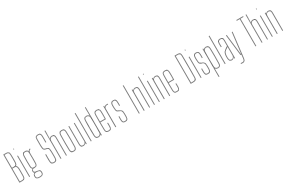

<svg xmlns="http://www.w3.org/2000/svg" viewBox="233 -2674 7172 4744"><g transform="rotate(-30 3819.0 -302.5)"><path d="M60 0V-800H142Q181 -800 203.9 -780.9Q226.8 -761.8 228 -706.5Q229 -668.2 229.5 -626.8Q230 -585.2 229.8 -548.6Q229.5 -512 228 -488Q226.5 -460.8 218.8 -436.5Q211 -412.2 186.5 -399.8V-398.8Q206.5 -388 216.1 -366.2Q225.8 -344.5 229 -312Q230.2 -299.8 230.6 -274Q231 -248.2 230.9 -216.1Q230.8 -184 230.2 -151.5Q229.8 -119 229 -93Q227.8 -43.2 207.4 -21.6Q187 0 143 0ZM64 -4H143Q179.2 -4 201.4 -21.5Q223.5 -39 225 -93.2Q226 -128.5 226.6 -173.2Q227.2 -218 227 -256.6Q226.8 -295.2 225 -311.8Q218.2 -382.5 176.8 -398.8V-400Q205.2 -410 213.8 -434.6Q222.2 -459.2 224 -488.2Q225.5 -511.5 225.8 -547.4Q226 -583.2 225.5 -624.8Q225 -666.2 224 -706.5Q222.8 -761 200.4 -778.5Q178 -796 142 -796H64ZM68 -8V-792H142Q178 -792 198.4 -775.1Q218.8 -758.2 220 -706.8Q221 -668.2 221.5 -626.8Q222 -585.2 221.8 -548.9Q221.5 -512.5 220 -488.5Q218.2 -456.8 207.2 -430.9Q196.2 -405 161.5 -400.2V-399.2Q189 -394.2 203 -373.2Q217 -352.2 221 -311.2Q222.8 -294.8 223 -256.8Q223.2 -218.8 222.6 -174.2Q222 -129.8 221 -93.2Q219.8 -42.5 199.6 -25.2Q179.5 -8 143 -8ZM72 -402.2H143.2Q177 -402.2 195 -420.4Q213 -438.5 216 -488.8Q217.5 -512 217.8 -547.8Q218 -583.5 217.5 -625Q217 -666.5 216 -706.8Q215 -755.5 196 -771.8Q177 -788 142 -788H72ZM76 -406.2V-784H142Q174.8 -784 192.9 -769.1Q211 -754.2 212 -706.5Q213 -667.8 213.5 -626.1Q214 -584.5 213.8 -548.2Q213.5 -512 212 -488.5Q209.2 -441.5 192.9 -423.9Q176.5 -406.2 143.2 -406.2ZM80 -410H143Q175 -410 190.2 -427Q205.5 -444 208 -488.8Q210 -523.8 209.8 -584.9Q209.5 -646 208 -706.5Q207 -754 189.2 -767Q171.5 -780 142 -780H80ZM72 -12H143Q176.2 -12 196 -27.4Q215.8 -42.8 217 -93.2Q218 -129 218.6 -173.6Q219.2 -218.2 219 -256.4Q218.8 -294.5 217 -311Q212 -362.5 192.8 -380.2Q173.5 -398 141 -398H72ZM76 -16V-394H141Q171 -394 189.6 -377.6Q208.2 -361.2 213 -310.8Q214.8 -294 215 -256.4Q215.2 -218.8 214.6 -174.6Q214 -130.5 213 -93.5Q211.8 -44.2 193 -30.1Q174.2 -16 143 -16ZM80 -20H143Q173.5 -20 190.6 -33.4Q207.8 -46.8 209 -93.5Q210.2 -140.5 210.8 -185.1Q211.2 -229.8 210.9 -263.2Q210.5 -296.8 209 -310.2Q204.2 -360 186.8 -375Q169.2 -390 141 -390H80Z M340 -796V-800H360V-796ZM340 -788V-792H360V-788ZM340 -780V-784H360V-780ZM356 0V-600H360V0ZM340 0V-600H344V0ZM348 0V-600H352V0Z M563.8 140Q516.5 140 486.8 124Q457 108 455.8 60Q455.5 53 455.8 46Q457 15.8 473.1 -3.4Q489.2 -22.5 512 -25.8V-26.8Q488.2 -36.2 482.5 -50.6Q476.8 -65 476.8 -76V-84Q476.8 -100.5 487.1 -116Q497.5 -131.5 516.5 -138V-140Q496.8 -148.5 486.8 -166.9Q476.8 -185.2 475.8 -220Q474.5 -267.8 474 -302.4Q473.5 -337 473.5 -367.5Q473.5 -398 474.1 -432.4Q474.8 -466.8 475.8 -514Q476.8 -558.8 494.6 -581.9Q512.5 -605 563.8 -605Q600 -605 617.9 -592.9Q635.8 -580.8 642.8 -553H643.8Q650.5 -572.2 668.9 -586.1Q687.2 -600 707.8 -600V-596Q680.5 -595 663.4 -577.4Q646.2 -559.8 643.2 -540.8H642.2Q637 -573.2 619.4 -587.1Q601.8 -601 563.8 -601Q519.5 -601 500.1 -581.6Q480.8 -562.2 479.8 -514Q478.5 -451 477.9 -405.4Q477.2 -359.8 477.8 -317.1Q478.2 -274.5 479.8 -220Q480.8 -185.5 491.9 -165.4Q503 -145.2 528.8 -140.2V-138.2Q505.2 -133.5 493 -117.6Q480.8 -101.8 480.8 -84V-76Q480.8 -62.2 489.6 -46.9Q498.5 -31.5 526.5 -26.5V-25.5Q499.2 -23.8 480.1 -6Q461 11.8 459.8 46Q459.5 54.2 459.8 60.2Q461 107 489.9 121.6Q518.8 136.2 563.8 136.2Q608.8 136.2 637.6 121.6Q666.5 107 667.8 60.2Q668 52.8 667.8 46Q666.5 -1.8 638.6 -14.6Q610.8 -27.5 563.8 -30Q524.2 -32.2 508.5 -43.9Q492.8 -55.5 492.8 -76V-84Q492.8 -107.2 506.9 -120.6Q521 -134 563.8 -134Q608.5 -134 627.4 -153.5Q646.2 -173 647.8 -220Q649.2 -266.8 649.5 -306.9Q649.8 -347 649.5 -393.1Q649.2 -439.2 648.2 -504Q648 -539.2 663 -561.6Q678 -584 707.8 -584V-580Q651.5 -580 652.2 -491.8Q652.8 -444 653.2 -403.5Q653.8 -363 653.6 -319.8Q653.5 -276.5 651.8 -220Q650.2 -172 630.5 -151.2Q610.8 -130.5 563.8 -130Q519 -129.8 507.9 -117.1Q496.8 -104.5 496.8 -84V-76Q496.8 -55.5 512.5 -45.9Q528.2 -36.2 563.8 -34Q613.2 -31 641.9 -17Q670.5 -3 671.8 46Q672 53.5 671.8 60Q670.5 108 640.8 124Q611 140 563.8 140ZM563.8 132.5Q521 132.5 493 119.1Q465 105.8 463.8 60.5Q463.5 53.8 463.8 46Q465 11.5 484.2 -5.9Q503.5 -23.2 537.2 -25V-26Q504.8 -31.8 494.8 -46.2Q484.8 -60.8 484.8 -76V-84Q484.8 -103.2 497.9 -119.1Q511 -135 542 -139V-140Q510 -144.2 497.5 -163.4Q485 -182.5 483.8 -220Q482.2 -272.2 481.8 -315.6Q481.2 -359 481.8 -405.6Q482.2 -452.2 483.8 -514Q485 -559.5 502.5 -578.2Q520 -597 563.8 -597Q603.5 -597 620.9 -581Q638.2 -565 642 -526.8H643Q645.5 -555.2 664.1 -573.2Q682.8 -591.2 707.8 -592V-588Q677.2 -587.2 660.1 -563.1Q643 -539 643.8 -501Q645 -442 645.6 -399.9Q646.2 -357.8 645.9 -316.8Q645.5 -275.8 643.8 -220Q642.5 -174.8 624 -156.2Q605.5 -137.8 563.8 -137.8Q517.8 -137.8 503.2 -120.8Q488.8 -103.8 488.8 -84V-76Q488.8 -57.8 503.9 -43.1Q519 -28.5 563.8 -26.2Q608.5 -24 635.6 -12.1Q662.8 -0.2 664 46Q664.2 53.8 664 60.5Q662.8 105.8 634.6 119.1Q606.5 132.5 563.8 132.5ZM563.8 -142Q604.5 -142 621.4 -159.1Q638.2 -176.2 639.8 -220Q642 -291 641.9 -360.6Q641.8 -430.2 639.8 -514Q638.8 -558.8 620.2 -575.9Q601.8 -593 563.8 -593Q523.8 -593 506.4 -576.2Q489 -559.5 487.8 -514Q485.8 -431.8 485.5 -363.2Q485.2 -294.8 487.8 -220Q489.2 -176.2 506.1 -159.1Q523 -142 563.8 -142ZM563.8 -146Q525.8 -146 509.5 -161.6Q493.2 -177.2 491.8 -220Q489.8 -288 489.6 -361.4Q489.5 -434.8 491.8 -514Q493 -557.2 509 -573.1Q525 -589 563.8 -589Q602.8 -589 618.6 -573.1Q634.5 -557.2 635.8 -514Q640.2 -358.8 635.8 -220Q634.2 -177.2 618 -161.6Q601.8 -146 563.8 -146ZM563.8 -150Q599.8 -150 615 -164.4Q630.2 -178.8 631.8 -220Q633.8 -281.5 634 -360.8Q634.2 -440 631.8 -514Q630.5 -557.5 614.6 -571.2Q598.8 -585 563.8 -585Q529 -585 513 -571.2Q497 -557.5 495.8 -514Q491 -360.8 495.8 -220Q497.2 -178.8 512.5 -164.4Q527.8 -150 563.8 -150ZM563.8 128.5Q604.2 128.5 631.5 116.5Q658.8 104.5 660 60.5Q660.5 54.8 660.2 50.5Q660 46.2 660 46Q659.2 15.8 646.8 1.9Q634.2 -12 613.1 -16.4Q592 -20.8 565 -22.5Q518.5 -25.5 493.8 -9.5Q469 6.5 467.8 46Q467.5 53.5 467.8 60.8Q469 104.5 496.2 116.5Q523.5 128.5 563.8 128.5ZM563.8 124.8Q525.5 124.8 499.2 114Q473 103.2 471.8 60.8Q471.5 53 471.8 46Q473 1.5 500 -10Q527 -21.5 563.8 -19Q590 -17.5 610.5 -13.8Q631 -10 643 3.1Q655 16.2 655.8 46Q656 53.8 655.8 60.8Q654.5 103.2 628.2 114Q602 124.8 563.8 124.8ZM563.8 121Q599.8 121 625.1 111.6Q650.5 102.2 651.8 61Q652.2 55.2 652 50.8Q651.8 46.2 651.8 46Q651 17.8 639.5 5.5Q628 -6.8 608.5 -10.4Q589 -14 563.8 -15.5Q527.2 -17.8 502.1 -7.2Q477 3.2 475.8 46Q475.5 52 475.6 56.2Q475.8 60.5 475.8 61Q477 102.2 502.4 111.6Q527.8 121 563.8 121Z M1049.2 -11Q1010.8 -11 993.6 -27.8Q976.5 -44.5 975.2 -88.5Q974.2 -128.5 973.9 -159.2Q973.5 -190 974 -219.1Q974.5 -248.2 975.2 -283H979.2Q978 -234.8 977.8 -190.8Q977.5 -146.8 979.2 -88.5Q980.5 -45.8 996.8 -30.4Q1013 -15 1049.2 -15Q1083.5 -15 1098.9 -30.9Q1114.2 -46.8 1115.2 -88.5Q1116.2 -123 1116.6 -147.1Q1117 -171.2 1116.6 -197.8Q1116.2 -224.2 1115.2 -265.5Q1114.2 -309.8 1109.8 -333.2Q1105.2 -356.8 1094.4 -367.2Q1083.5 -377.8 1062.8 -382.5L1030.2 -389Q999.2 -396.5 984.5 -412.6Q969.8 -428.8 965 -457Q960.2 -485.2 959.2 -529Q958.5 -566.2 959.4 -616.8Q960.2 -667.2 960.2 -713Q960.2 -762.5 980.6 -783.8Q1001 -805 1048.2 -805Q1091 -805 1110.9 -783.6Q1130.8 -762.2 1132.2 -712Q1132.8 -688 1133 -643.6Q1133.2 -599.2 1132.2 -535H1128.2Q1129 -590.2 1129 -637.8Q1129 -685.2 1128.2 -711.8Q1127 -761.8 1107.4 -781.4Q1087.8 -801 1048.2 -801Q1002.8 -801 983.5 -780.9Q964.2 -760.8 964.2 -713Q964.2 -667.2 963.4 -616.8Q962.5 -566.2 963.2 -529Q964.2 -485.5 968.8 -458Q973.2 -430.5 987.4 -415.4Q1001.5 -400.2 1031.2 -393L1063.5 -386.5Q1085.5 -381.5 1097.1 -370.4Q1108.8 -359.2 1113.5 -334.9Q1118.2 -310.5 1119.2 -265.5Q1120.2 -224.2 1120.6 -198.1Q1121 -172 1120.6 -148Q1120.2 -124 1119.2 -88.5Q1118 -45.8 1102.2 -28.4Q1086.5 -11 1049.2 -11ZM1049.2 -3Q1008.5 -3 988.5 -21.4Q968.5 -39.8 967.2 -88.2Q966.2 -128 965.9 -158.9Q965.5 -189.8 966 -219Q966.5 -248.2 967.2 -283H971.2Q970 -235 969.8 -190.9Q969.5 -146.8 971.2 -88.2Q972.5 -43.8 990.1 -25.4Q1007.8 -7 1049.2 -7Q1088 -7 1105 -25.5Q1122 -44 1123.2 -88.5Q1124.2 -122.8 1124.6 -147.1Q1125 -171.5 1124.6 -198.2Q1124.2 -225 1123.2 -265.8Q1122.2 -311.5 1117.1 -336.6Q1112 -361.8 1099.6 -373.4Q1087.2 -385 1064.5 -390.2L1032.2 -396.8Q1003.8 -403.8 990.2 -418Q976.8 -432.2 972.5 -458.9Q968.2 -485.5 967.2 -529.2Q966.5 -566.2 967.4 -616.8Q968.2 -667.2 968.2 -713Q968.2 -759 986.4 -778Q1004.5 -797 1048.2 -797Q1086.8 -797 1104.9 -778.5Q1123 -760 1124.2 -711.8Q1125 -685.5 1125 -637.6Q1125 -589.8 1124.2 -535H1120.2Q1121 -590.2 1121 -637.8Q1121 -685.2 1120.2 -711.8Q1119 -756.5 1102.8 -774.8Q1086.5 -793 1048.2 -793Q1006 -793 989.1 -775.4Q972.2 -757.8 972.2 -713Q972.2 -667 971.4 -616.6Q970.5 -566.2 971.2 -529.2Q972.2 -481.8 977.4 -456Q982.5 -430.2 995.5 -418.5Q1008.5 -406.8 1033 -400.8L1065.5 -394.2Q1106.5 -384.8 1116.1 -355.5Q1125.8 -326.2 1127.2 -265.8Q1128.2 -224.5 1128.6 -198.6Q1129 -172.8 1128.6 -148.6Q1128.2 -124.5 1127.2 -88.2Q1126 -40.8 1107.2 -21.9Q1088.5 -3 1049.2 -3ZM1049.2 5Q1004 5 982.4 -16.2Q960.8 -37.5 959.2 -88Q958.2 -126.2 957.9 -155.9Q957.5 -185.5 957.9 -215.1Q958.2 -244.8 959.2 -283H963.2Q962 -235 961.8 -190.8Q961.5 -146.5 963.2 -88.2Q964.5 -38.2 985.8 -18.6Q1007 1 1049.2 1Q1091.5 1 1110.8 -20Q1130 -41 1131.2 -88.2Q1132.2 -122.5 1132.6 -146.8Q1133 -171 1132.6 -197.8Q1132.2 -224.5 1131.2 -265.8Q1129.8 -326.2 1119.6 -357.1Q1109.5 -388 1066.2 -398L1034 -404.5Q1010.8 -410.2 998.4 -421.4Q986 -432.5 981.1 -457.5Q976.2 -482.5 975.2 -529.2Q974.5 -566.2 975.4 -616.6Q976.2 -667 976.2 -713Q976.2 -756 992 -772.5Q1007.8 -789 1048.2 -789Q1084.2 -789 1099.6 -772.2Q1115 -755.5 1116.2 -711.5Q1117 -685 1117 -637.4Q1117 -589.8 1116.2 -535H1112.2Q1113 -590.2 1113 -637.6Q1113 -685 1112.2 -711.5Q1111.2 -754 1096.5 -769.5Q1081.8 -785 1048.2 -785Q1009.5 -785 994.9 -769.5Q980.2 -754 980.2 -713Q980.2 -667 979.4 -616.6Q978.5 -566.2 979.2 -529.5Q980.2 -483.8 984.8 -459.5Q989.2 -435.2 1001 -424.6Q1012.8 -414 1035 -408.5L1067.2 -402Q1112.2 -391.5 1123 -359.1Q1133.8 -326.8 1135.2 -266Q1136.2 -224.5 1136.6 -198.2Q1137 -172 1136.6 -147.8Q1136.2 -123.5 1135.2 -88Q1133.8 -38.5 1113.2 -16.8Q1092.8 5 1049.2 5Z M1406 0V-514Q1406 -556 1390 -578.5Q1374 -601 1329 -601Q1301.2 -601 1279.4 -585.6Q1257.5 -570.2 1248.8 -542.5H1247L1250.5 -668V-800H1254.8V-716L1250.5 -555.5H1251.5Q1259.8 -577.8 1281.8 -591.4Q1303.8 -605 1329 -605Q1376.5 -605 1393.2 -581.5Q1410 -558 1410 -514V0ZM1234.8 0V-800H1238.8V0ZM1242.8 0V-800H1246.2V-608.5L1245 -527.8H1246.8Q1252.5 -557.5 1274.1 -577.2Q1295.8 -597 1329 -597Q1373 -597 1387.5 -574.6Q1402 -552.2 1402 -514V0H1398V-514Q1398 -552 1383.8 -572.5Q1369.5 -593 1329 -593Q1300 -593 1281.9 -578.8Q1263.8 -564.5 1255.2 -544.8Q1246.8 -525 1246.8 -508.8V0ZM1250.8 0V-508.8Q1250.8 -525.8 1258.4 -544.4Q1266 -563 1283.1 -576Q1300.2 -589 1329 -589Q1367 -589 1380.5 -569.6Q1394 -550.2 1394 -514V0H1390V-514Q1390 -548.2 1377.4 -566.6Q1364.8 -585 1329 -585Q1302.2 -585 1285.9 -572.9Q1269.5 -560.8 1262.1 -543.1Q1254.8 -525.5 1254.8 -508.8V0Z M1607.2 5Q1563.5 5 1542.1 -15Q1520.8 -35 1519.2 -85Q1516.2 -189.2 1516.1 -293Q1516 -396.8 1519.2 -514Q1520.8 -563 1541.4 -584Q1562 -605 1607.2 -605Q1652.8 -605 1673.2 -584Q1693.8 -563 1695.2 -514Q1698 -410.8 1698.4 -305.2Q1698.8 -199.8 1695.2 -85Q1693.8 -35 1672.4 -15Q1651 5 1607.2 5ZM1607.2 1Q1648.8 1 1669.4 -18Q1690 -37 1691.2 -85.2Q1694.8 -202 1694.5 -305.8Q1694.2 -409.5 1691.2 -513.8Q1690 -562.2 1669.5 -581.6Q1649 -601 1607.2 -601Q1565.8 -601 1545.1 -581.6Q1524.5 -562.2 1523.2 -513.8Q1520.2 -409.5 1520.1 -305.6Q1520 -201.8 1523.2 -85.2Q1524.5 -37 1545.1 -18Q1565.8 1 1607.2 1ZM1607.2 -3Q1565.8 -3 1547.1 -22.1Q1528.5 -41.2 1527.2 -85.2Q1524 -195.8 1524 -299.6Q1524 -403.5 1527.2 -513.8Q1528.5 -558.5 1547.1 -577.8Q1565.8 -597 1607.2 -597Q1648.8 -597 1667.4 -577.8Q1686 -558.5 1687.2 -513.8Q1690.2 -409.5 1690.5 -305.5Q1690.8 -201.5 1687.2 -85.2Q1686 -41.2 1667.4 -22.1Q1648.8 -3 1607.2 -3ZM1607.2 -7Q1646.8 -7 1664.4 -25.1Q1682 -43.2 1683.2 -85.5Q1686.5 -196.2 1686.5 -300Q1686.5 -403.8 1683.2 -513.5Q1682 -556 1664.4 -574.5Q1646.8 -593 1607.2 -593Q1567.8 -593 1550.1 -574.5Q1532.5 -556 1531.2 -513.5Q1528.2 -409 1528.1 -305.2Q1528 -201.5 1531.2 -85.5Q1532.5 -43.2 1550.2 -25.1Q1568 -7 1607.2 -7ZM1607.2 -11Q1572 -11 1554.2 -27.4Q1536.5 -43.8 1535.2 -85.5Q1532 -196.5 1532 -299.9Q1532 -403.2 1535.2 -513.5Q1536.5 -556 1554.2 -572.5Q1572 -589 1607.2 -589Q1642.5 -589 1660.4 -572.5Q1678.2 -556 1679.2 -513.5Q1682.2 -408.8 1682.5 -305.5Q1682.8 -202.2 1679.2 -85.5Q1678.2 -43.8 1660.4 -27.4Q1642.5 -11 1607.2 -11ZM1607.2 -15Q1642.5 -15 1658.4 -31.5Q1674.2 -48 1675.2 -85.8Q1678.5 -197.2 1678.5 -299.9Q1678.5 -402.5 1675.2 -513.5Q1674.2 -551.8 1658.4 -568.4Q1642.5 -585 1607.2 -585Q1572 -585 1556.2 -568.4Q1540.5 -551.8 1539.2 -513.5Q1536 -401.8 1536 -298.8Q1536 -195.8 1539.2 -85.8Q1540.5 -48 1556.2 -31.5Q1572 -15 1607.2 -15Z M1883.2 5Q1840 5 1821.1 -16.1Q1802.2 -37.2 1802.2 -86V-600H1806.2V-86Q1806.2 -39.2 1824.1 -19.1Q1842 1 1883.2 1Q1911.2 1 1932.9 -14.6Q1954.5 -30.2 1963.5 -57.5H1965.5L1961.8 -6V0H1957.5V-4.8L1961.8 -44.5H1960.8Q1951.5 -22.5 1930.1 -8.8Q1908.8 5 1883.2 5ZM1973.5 0V-600H1977.5V0ZM1883.2 -11Q1848.5 -11 1833.4 -28.5Q1818.2 -46 1818.2 -86V-600H1822.2V-86Q1822.2 -48 1836.5 -31.5Q1850.8 -15 1883.2 -15Q1910 -15 1926.4 -27.1Q1942.8 -39.2 1950.1 -57Q1957.5 -74.8 1957.5 -91.2V-600H1961.5V-91.2Q1961.5 -74.5 1953.9 -55.8Q1946.2 -37 1929.1 -24Q1912 -11 1883.2 -11ZM1883.2 -3Q1844 -3 1827.1 -22.2Q1810.2 -41.5 1810.2 -86V-600H1814.2V-86Q1814.2 -43.8 1830.2 -25.4Q1846.2 -7 1883.2 -7Q1912.8 -7 1930.8 -21Q1948.8 -35 1957.1 -54.8Q1965.5 -74.5 1965.5 -91.2V-600H1969.5V0H1965.5V-10L1967.5 -72.2H1965.5Q1961.2 -46.2 1939.2 -24.6Q1917.2 -3 1883.2 -3Z M2113.5 0V-800H2117.5V0ZM2097.5 0V-800H2101.5V0ZM2105.5 0V-800H2109.5V0Z M2407.8 0H2403.8V-800H2407.8ZM2399.8 0H2395.8L2396.8 -85.2H2395.8Q2395 -47.5 2371.6 -25.2Q2348.2 -3 2310.2 -3Q2269 -3 2253.5 -26.4Q2238 -49.8 2237 -84.5Q2234.5 -170 2233.8 -238.6Q2233 -307.2 2233.9 -372.9Q2234.8 -438.5 2237 -514.8Q2238 -550 2253.6 -573.5Q2269.2 -597 2310.2 -597Q2348.2 -597 2371.1 -574.4Q2394 -551.8 2395.8 -513.5H2396.8L2395.8 -608.5V-800H2399.8ZM2309.8 5.2Q2265.5 5.2 2247.9 -19.6Q2230.2 -44.5 2229 -84.8Q2226.8 -162.2 2226 -231.1Q2225.2 -300 2226.1 -368.6Q2227 -437.2 2229 -513.8Q2230.2 -554.8 2248 -579.8Q2265.8 -604.8 2310 -604.8Q2335.5 -604.8 2357.8 -593.6Q2380 -582.5 2389.2 -560.2H2390.2L2388 -717V-800H2392V-668.5L2394.2 -543.5H2392.5Q2384.5 -573.2 2361.9 -587Q2339.2 -600.8 2309.8 -600.8Q2264.5 -600.8 2249.4 -574.4Q2234.2 -548 2233 -513.8Q2230.8 -436.5 2230 -367.6Q2229.2 -298.8 2230.1 -230.1Q2231 -161.5 2233 -84.8Q2234 -48.8 2250.1 -23.8Q2266.2 1.2 2310 1.2Q2343.8 1.2 2366.2 -15.8Q2388.8 -32.8 2393.5 -57.5H2394.5L2392 0H2388L2388.2 -4.8L2390.2 -37.2H2389.2Q2380 -17.8 2358.6 -6.2Q2337.2 5.2 2309.8 5.2ZM2310.8 -7Q2340.5 -7 2358.4 -19.6Q2376.2 -32.2 2384.5 -50.5Q2392.8 -68.8 2393 -85.5Q2394.8 -164 2395.2 -233.5Q2395.8 -303 2395.1 -371.1Q2394.5 -439.2 2392.5 -513.8Q2392.2 -530.8 2384.1 -549.1Q2376 -567.5 2358.1 -580.2Q2340.2 -593 2310.5 -593Q2269.8 -593 2255.8 -569.2Q2241.8 -545.5 2240.8 -513.5Q2237.5 -400.5 2237.6 -299.8Q2237.8 -199 2241 -84.5Q2242 -50.5 2257 -28.8Q2272 -7 2310.8 -7ZM2311 -11Q2274.8 -11 2260.4 -31.5Q2246 -52 2245 -84.5Q2242.5 -170.2 2241.8 -238.8Q2241 -307.2 2241.9 -372.8Q2242.8 -438.2 2245 -514.8Q2246 -548 2260.5 -568.5Q2275 -589 2311 -589Q2353.8 -589 2370.9 -563.9Q2388 -538.8 2388.8 -513.5Q2391 -438.8 2391.8 -370.5Q2392.5 -302.2 2391.8 -232.9Q2391 -163.5 2388.8 -85.5Q2388 -59.5 2370.4 -35.2Q2352.8 -11 2311 -11ZM2311.2 -15Q2351.2 -15 2367.6 -38.1Q2384 -61.2 2384.8 -85.5Q2387 -164.5 2387.8 -234.1Q2388.5 -303.8 2387.8 -371.8Q2387 -439.8 2384.8 -513.5Q2384 -538.5 2367.4 -561.8Q2350.8 -585 2311.2 -585Q2277.5 -585 2263.6 -565.5Q2249.8 -546 2248.8 -513.2Q2245.8 -407.5 2245.6 -303.4Q2245.5 -199.2 2248.8 -85.8Q2249.8 -53.8 2263.5 -34.4Q2277.2 -15 2311.2 -15Z M2608 5Q2556.5 5 2537.8 -17.4Q2519 -39.8 2518 -85Q2516.2 -173.2 2515.9 -242Q2515.5 -310.8 2516.1 -375Q2516.8 -439.2 2518 -514Q2519 -559.5 2538.2 -582.2Q2557.5 -605 2608 -605Q2652 -605 2672 -584Q2692 -563 2693.8 -515.8Q2695 -481.2 2695.4 -423.6Q2695.8 -366 2693 -292H2535.8Q2535.8 -249.2 2536 -216.1Q2536.2 -183 2536.9 -152Q2537.5 -121 2538 -85.2Q2538.8 -45.8 2553.1 -30.4Q2567.5 -15 2608 -15Q2644.8 -15 2658.5 -28.9Q2672.2 -42.8 2674 -85.8Q2674.8 -103.2 2674.6 -131Q2674.5 -158.8 2673 -191H2677Q2678.5 -160 2678.6 -131.6Q2678.8 -103.2 2678 -85.8Q2676.2 -40.8 2661 -25.9Q2645.8 -11 2608 -11Q2565.8 -11 2550.2 -27.4Q2534.8 -43.8 2534 -85.2Q2533 -133.8 2532.4 -182.2Q2531.8 -230.8 2531.8 -296H2689.2Q2692 -376 2691.5 -430Q2691 -484 2689.8 -515.8Q2688 -565.5 2667 -583.2Q2646 -601 2608 -601Q2559.2 -601 2541.1 -579.5Q2523 -558 2522 -514Q2520.8 -440.2 2520.1 -372.9Q2519.5 -305.5 2520 -235.8Q2520.5 -166 2522 -85Q2523 -40 2541.2 -19.5Q2559.5 1 2608 1Q2650.8 1 2669.2 -17.1Q2687.8 -35.2 2690 -85.2Q2690.8 -102 2690.6 -131Q2690.5 -160 2689 -191H2693Q2694.2 -162.2 2694.6 -133.9Q2695 -105.5 2694 -85Q2691.8 -34.8 2672.8 -14.9Q2653.8 5 2608 5ZM2608 -3Q2561 -3 2544 -22.2Q2527 -41.5 2526 -85Q2524.5 -164.8 2524 -234.4Q2523.5 -304 2524 -371.8Q2524.5 -439.5 2526 -514Q2527 -557.8 2544.5 -577.4Q2562 -597 2608 -597Q2649 -597 2666.6 -578.1Q2684.2 -559.2 2686 -512.8Q2686.8 -493 2687.4 -436.1Q2688 -379.2 2685.2 -300H2527.8Q2527.8 -233.5 2528.4 -184Q2529 -134.5 2530 -85.2Q2530.8 -41.5 2547.9 -24.2Q2565 -7 2608 -7Q2648.2 -7 2664.1 -23.2Q2680 -39.5 2682 -85.5Q2682.8 -102.8 2682.6 -130.9Q2682.5 -159 2681 -191H2685Q2686.2 -165.8 2686.6 -136.2Q2687 -106.8 2686 -85.5Q2684 -37.2 2666.9 -20.1Q2649.8 -3 2608 -3ZM2527.8 -304H2681.5Q2684 -373.5 2683.5 -432.2Q2683 -491 2682 -512.8Q2680.2 -558.2 2663.5 -575.6Q2646.8 -593 2608 -593Q2564.2 -593 2547.5 -574.6Q2530.8 -556.2 2530 -513.8Q2529 -465.5 2528.4 -417.1Q2527.8 -368.8 2527.8 -304ZM2531.8 -308Q2531.8 -350.5 2532 -383.1Q2532.2 -415.8 2532.9 -446.4Q2533.5 -477 2534 -513.8Q2534.8 -555 2550.6 -572Q2566.5 -589 2608 -589Q2643 -589 2659.6 -573.5Q2676.2 -558 2678 -513Q2678.8 -493.5 2679.5 -438.6Q2680.2 -383.8 2677.5 -308ZM2535.8 -312H2673.8Q2676 -380.8 2675.4 -436.6Q2674.8 -492.5 2674 -513Q2672.2 -555.5 2657.1 -570.2Q2642 -585 2608 -585Q2567.8 -585 2553.2 -568.9Q2538.8 -552.8 2538 -513.8Q2537.5 -478.5 2536.9 -448.2Q2536.2 -418 2536 -385.9Q2535.8 -353.8 2535.8 -312Z M2806.2 0V-600H2810.2V-590L2808.2 -527.8H2810.2Q2816.8 -556.8 2838 -574.4Q2859.2 -592 2892.5 -592H2923.2V-588H2892.5Q2863 -588 2845 -575.2Q2827 -562.5 2818.9 -544.1Q2810.8 -525.8 2810.8 -508.8V0ZM2798.2 0V-600H2802.2V0ZM2810.2 -542.5 2814 -594V-600H2818.2V-595.2L2814 -555.5H2815Q2824.5 -577.8 2846 -588.9Q2867.5 -600 2892.5 -600H2923.2V-596H2892.5Q2864.5 -596 2842.9 -583.1Q2821.2 -570.2 2812.2 -542.5ZM2814.8 0V-508.8Q2814.8 -534.2 2832.1 -559.1Q2849.5 -584 2892.5 -584H2923.2V-580H2892.5Q2852.5 -580 2835.6 -556.9Q2818.8 -533.8 2818.8 -508.8V0Z M3079 -11Q3043.8 -11 3028.1 -28.2Q3012.5 -45.5 3012 -85.5Q3011.8 -105.5 3011.1 -132.1Q3010.5 -158.8 3012 -191H3016Q3014.8 -161.5 3015.2 -135Q3015.8 -108.5 3016 -85.5Q3016.5 -47.8 3031.1 -31.4Q3045.8 -15 3079 -15Q3114 -15 3128.4 -32.6Q3142.8 -50.2 3145 -86.2Q3146.5 -109.5 3146.2 -132.1Q3146 -154.8 3146 -179Q3146 -236.2 3132.5 -258.9Q3119 -281.5 3091 -291.8L3062 -302.5Q3036.2 -312 3022.6 -325.2Q3009 -338.5 3003.4 -365.2Q2997.8 -392 2996 -442Q2995.2 -462.2 2995.4 -478.2Q2995.5 -494.2 2996 -514Q2997.5 -562.8 3016.8 -583.9Q3036 -605 3079 -605Q3122.8 -605 3142 -583.9Q3161.2 -562.8 3162 -514Q3162.5 -493 3163 -467.5Q3163.5 -442 3162 -410H3158Q3158.5 -449.5 3158.5 -470Q3158.5 -490.5 3158 -514Q3157.2 -559.8 3139.4 -580.4Q3121.5 -601 3079 -601Q3037.2 -601 3019.4 -580.4Q3001.5 -559.8 3000 -513.8Q2999.2 -489.5 2999.4 -474.6Q2999.5 -459.8 3000 -442Q3001.8 -393.2 3007 -367.4Q3012.2 -341.5 3025.4 -328.6Q3038.5 -315.8 3063.5 -306.2L3092.5 -295.2Q3121.8 -284.2 3135.9 -260.4Q3150 -236.5 3150 -179Q3150 -154 3150.1 -130.8Q3150.2 -107.5 3149 -85.5Q3146.5 -45.8 3130.2 -28.4Q3114 -11 3079 -11ZM3079 -3Q3039.5 -3 3022.1 -22.1Q3004.8 -41.2 3004 -85.2Q3003.8 -111 3003.2 -136.9Q3002.8 -162.8 3004 -191H3008Q3006.5 -159.5 3007.1 -133.2Q3007.8 -107 3008 -85.2Q3008.5 -43.5 3025.1 -25.2Q3041.8 -7 3079 -7Q3116.2 -7 3133.4 -25.2Q3150.5 -43.5 3153 -85.8Q3154.2 -108 3154.1 -130.2Q3154 -152.5 3154 -179Q3154 -237.5 3139.2 -262.6Q3124.5 -287.8 3093.8 -299.2L3065 -310Q3041 -319 3028.5 -330.9Q3016 -342.8 3010.9 -368Q3005.8 -393.2 3004 -442.2Q3003.2 -462.5 3003.4 -478.1Q3003.5 -493.8 3004 -513.8Q3005.2 -558.5 3022.9 -577.8Q3040.5 -597 3079 -597Q3118.5 -597 3135.9 -577.8Q3153.2 -558.5 3154 -514Q3154.5 -487.8 3154.5 -466.9Q3154.5 -446 3154 -410H3150Q3150.5 -449.8 3150.5 -470Q3150.5 -490.2 3150 -514Q3149.5 -556.5 3132.8 -574.8Q3116 -593 3079 -593Q3042.2 -593 3025.8 -574.5Q3009.2 -556 3008 -513.5Q3007.5 -493.5 3007.4 -477.6Q3007.2 -461.8 3008 -442.5Q3009.8 -391.2 3015.4 -366.6Q3021 -342 3033.1 -331.9Q3045.2 -321.8 3066.2 -313.8L3095.2 -302.8Q3125.8 -291.2 3141.9 -266.1Q3158 -241 3158 -179Q3158 -153.2 3158.1 -130.4Q3158.2 -107.5 3157 -85.5Q3154.2 -42 3136.5 -22.5Q3118.8 -3 3079 -3ZM3079 5Q3035.2 5 3016 -15.9Q2996.8 -36.8 2996 -85Q2995.8 -112 2995.5 -133.5Q2995.2 -155 2996 -191H3000Q2999.5 -151.2 2999.6 -130.4Q2999.8 -109.5 3000 -85Q3000.8 -39 3019.1 -19Q3037.5 1 3079 1Q3119.8 1 3139 -18.9Q3158.2 -38.8 3161 -85.2Q3162.2 -107.2 3162.1 -130.6Q3162 -154 3162 -179Q3162 -240 3146 -267.2Q3130 -294.5 3096.8 -306.8L3067.8 -317.5Q3048 -324.8 3036.5 -334.1Q3025 -343.5 3019.4 -367.5Q3013.8 -391.5 3012 -442.5Q3011.2 -462.5 3011.4 -477.8Q3011.5 -493 3012 -513.5Q3013.2 -553.8 3028.6 -571.4Q3044 -589 3079 -589Q3114.2 -589 3129.9 -571.6Q3145.5 -554.2 3146 -514Q3146.5 -487.8 3146.5 -466.9Q3146.5 -446 3146 -410H3142Q3143.5 -441.2 3143 -467Q3142.5 -492.8 3142 -513.8Q3141.5 -552 3126.9 -568.5Q3112.2 -585 3079 -585Q3046.5 -585 3031.9 -568.4Q3017.2 -551.8 3016 -513.5Q3015.2 -488.8 3015.4 -475Q3015.5 -461.2 3016 -442.8Q3017.8 -397.2 3021.9 -374Q3026 -350.8 3036.9 -340.1Q3047.8 -329.5 3069.2 -321.2L3098 -310.2Q3129.5 -298.2 3147.8 -271.6Q3166 -245 3166 -179Q3166 -155 3166.1 -130.9Q3166.2 -106.8 3165 -85Q3162 -36.8 3142 -15.9Q3122 5 3079 5Z M3484.8 0V-800H3488.8V0ZM3468.8 0V-800H3472.8V0ZM3476.8 0V-800H3480.8V0Z M3780 0V-514Q3780 -556 3764 -578.5Q3748 -601 3703 -601Q3675 -601 3653.4 -585.6Q3631.8 -570.2 3622.8 -542.5H3620.8L3624.5 -600H3628.8V-596.2L3624.5 -555.5H3625.5Q3634.2 -577.8 3656.1 -591.4Q3678 -605 3703 -605Q3750.5 -605 3767.2 -581.5Q3784 -558 3784 -514V0ZM3608.8 0V-600H3612.8V0ZM3616.8 0V-600H3620.8L3618.8 -527.8H3620.8Q3626.5 -556.5 3648.1 -576.8Q3669.8 -597 3703 -597Q3747 -597 3761.5 -574.6Q3776 -552.2 3776 -514V0H3772V-514Q3772 -552 3757.8 -572.5Q3743.5 -593 3703 -593Q3673.5 -593 3655.5 -579Q3637.5 -565 3629.4 -545.4Q3621.2 -525.8 3621.2 -508.8V0ZM3625.2 0V-508.8Q3625.2 -525.8 3632.8 -544.4Q3640.2 -563 3657.2 -576Q3674.2 -589 3703 -589Q3741 -589 3754.5 -569.6Q3768 -550.2 3768 -514V0H3764V-514Q3764 -548.2 3751.4 -566.6Q3738.8 -585 3703 -585Q3676.2 -585 3660 -572.9Q3643.8 -560.8 3636.5 -543.1Q3629.2 -525.5 3629.2 -508.8V0Z M3918 0V-800H3922V0ZM3902 0V-800H3906V0ZM3910 0V-800H3914V0Z M4042 -796V-800H4062V-796ZM4042 -788V-792H4062V-788ZM4042 -780V-784H4062V-780ZM4058 0V-600H4062V0ZM4042 0V-600H4046V0ZM4050 0V-600H4054V0Z M4353.2 0V-514Q4353.2 -556 4337.2 -578.5Q4321.2 -601 4276.2 -601Q4248.2 -601 4226.6 -585.6Q4205 -570.2 4196 -542.5H4194L4197.8 -600H4202V-596.2L4197.8 -555.5H4198.8Q4207.5 -577.8 4229.4 -591.4Q4251.2 -605 4276.2 -605Q4323.8 -605 4340.5 -581.5Q4357.2 -558 4357.2 -514V0ZM4182 0V-600H4186V0ZM4190 0V-600H4194L4192 -527.8H4194Q4199.8 -556.5 4221.4 -576.8Q4243 -597 4276.2 -597Q4320.2 -597 4334.8 -574.6Q4349.2 -552.2 4349.2 -514V0H4345.2V-514Q4345.2 -552 4331 -572.5Q4316.8 -593 4276.2 -593Q4246.8 -593 4228.8 -579Q4210.8 -565 4202.6 -545.4Q4194.5 -525.8 4194.5 -508.8V0ZM4198.5 0V-508.8Q4198.5 -525.8 4206 -544.4Q4213.5 -563 4230.5 -576Q4247.5 -589 4276.2 -589Q4314.2 -589 4327.8 -569.6Q4341.2 -550.2 4341.2 -514V0H4337.2V-514Q4337.2 -548.2 4324.6 -566.6Q4312 -585 4276.2 -585Q4249.5 -585 4233.2 -572.9Q4217 -560.8 4209.8 -543.1Q4202.5 -525.5 4202.5 -508.8V0Z M4555.5 5Q4504 5 4485.2 -17.4Q4466.5 -39.8 4465.5 -85Q4463.8 -173.2 4463.4 -242Q4463 -310.8 4463.6 -375Q4464.2 -439.2 4465.5 -514Q4466.5 -559.5 4485.8 -582.2Q4505 -605 4555.5 -605Q4599.5 -605 4619.5 -584Q4639.5 -563 4641.2 -515.8Q4642.5 -481.2 4642.9 -423.6Q4643.2 -366 4640.5 -292H4483.2Q4483.2 -249.2 4483.5 -216.1Q4483.8 -183 4484.4 -152Q4485 -121 4485.5 -85.2Q4486.2 -45.8 4500.6 -30.4Q4515 -15 4555.5 -15Q4592.2 -15 4606 -28.9Q4619.8 -42.8 4621.5 -85.8Q4622.2 -103.2 4622.1 -131Q4622 -158.8 4620.5 -191H4624.5Q4626 -160 4626.1 -131.6Q4626.2 -103.2 4625.5 -85.8Q4623.8 -40.8 4608.5 -25.9Q4593.2 -11 4555.5 -11Q4513.2 -11 4497.8 -27.4Q4482.2 -43.8 4481.5 -85.2Q4480.5 -133.8 4479.9 -182.2Q4479.2 -230.8 4479.2 -296H4636.8Q4639.5 -376 4639 -430Q4638.5 -484 4637.2 -515.8Q4635.5 -565.5 4614.5 -583.2Q4593.5 -601 4555.5 -601Q4506.8 -601 4488.6 -579.5Q4470.5 -558 4469.5 -514Q4468.2 -440.2 4467.6 -372.9Q4467 -305.5 4467.5 -235.8Q4468 -166 4469.5 -85Q4470.5 -40 4488.8 -19.5Q4507 1 4555.5 1Q4598.2 1 4616.8 -17.1Q4635.2 -35.2 4637.5 -85.2Q4638.2 -102 4638.1 -131Q4638 -160 4636.5 -191H4640.5Q4641.8 -162.2 4642.1 -133.9Q4642.5 -105.5 4641.5 -85Q4639.2 -34.8 4620.2 -14.9Q4601.2 5 4555.5 5ZM4555.5 -3Q4508.5 -3 4491.5 -22.2Q4474.5 -41.5 4473.5 -85Q4472 -164.8 4471.5 -234.4Q4471 -304 4471.5 -371.8Q4472 -439.5 4473.5 -514Q4474.5 -557.8 4492 -577.4Q4509.5 -597 4555.5 -597Q4596.5 -597 4614.1 -578.1Q4631.8 -559.2 4633.5 -512.8Q4634.2 -493 4634.9 -436.1Q4635.5 -379.2 4632.8 -300H4475.2Q4475.2 -233.5 4475.9 -184Q4476.5 -134.5 4477.5 -85.2Q4478.2 -41.5 4495.4 -24.2Q4512.5 -7 4555.5 -7Q4595.8 -7 4611.6 -23.2Q4627.5 -39.5 4629.5 -85.5Q4630.2 -102.8 4630.1 -130.9Q4630 -159 4628.5 -191H4632.5Q4633.8 -165.8 4634.1 -136.2Q4634.5 -106.8 4633.5 -85.5Q4631.5 -37.2 4614.4 -20.1Q4597.2 -3 4555.5 -3ZM4475.2 -304H4629Q4631.5 -373.5 4631 -432.2Q4630.5 -491 4629.5 -512.8Q4627.8 -558.2 4611 -575.6Q4594.2 -593 4555.5 -593Q4511.8 -593 4495 -574.6Q4478.2 -556.2 4477.5 -513.8Q4476.5 -465.5 4475.9 -417.1Q4475.2 -368.8 4475.2 -304ZM4479.2 -308Q4479.2 -350.5 4479.5 -383.1Q4479.8 -415.8 4480.4 -446.4Q4481 -477 4481.5 -513.8Q4482.2 -555 4498.1 -572Q4514 -589 4555.5 -589Q4590.5 -589 4607.1 -573.5Q4623.8 -558 4625.5 -513Q4626.2 -493.5 4627 -438.6Q4627.8 -383.8 4625 -308ZM4483.2 -312H4621.2Q4623.5 -380.8 4622.9 -436.6Q4622.2 -492.5 4621.5 -513Q4619.8 -555.5 4604.6 -570.2Q4589.5 -585 4555.5 -585Q4515.2 -585 4500.8 -568.9Q4486.2 -552.8 4485.5 -513.8Q4485 -478.5 4484.4 -448.2Q4483.8 -418 4483.5 -385.9Q4483.2 -353.8 4483.2 -312Z M4945.8 0V-800H5031.8Q5070.8 -800 5093.9 -781.2Q5117 -762.5 5117.8 -707Q5119.2 -597 5119.8 -498.2Q5120.2 -399.5 5119.8 -301Q5119.2 -202.5 5117.8 -93Q5117 -38.2 5094.1 -19.1Q5071.2 0 5030.8 0ZM4949.8 -4H5030.8Q5069.8 -4 5091.4 -22.2Q5113 -40.5 5113.8 -93Q5115.2 -202.5 5115.8 -301Q5116.2 -399.5 5115.8 -498.2Q5115.2 -597 5113.8 -707Q5113 -761 5091.1 -778.5Q5069.2 -796 5031.8 -796H4949.8ZM4953.8 -8V-792H5031.8Q5067.8 -792 5088.4 -775.8Q5109 -759.5 5109.8 -707Q5111.2 -597 5111.8 -498.2Q5112.2 -399.5 5111.8 -301Q5111.2 -202.5 5109.8 -93Q5109 -41.2 5088.6 -24.6Q5068.2 -8 5030.8 -8ZM4957.8 -12H5030.8Q5070.2 -12 5087.8 -31Q5105.2 -50 5105.8 -93Q5108 -257.2 5107.9 -409Q5107.8 -560.8 5105.8 -707Q5105.2 -750.8 5087.9 -769.4Q5070.5 -788 5031.8 -788H4957.8ZM4961.8 -16V-784H5031.8Q5067.5 -784 5084.4 -767Q5101.2 -750 5101.8 -707Q5103.8 -566.5 5104.1 -417.8Q5104.5 -269 5101.8 -93Q5101.2 -48.2 5083.2 -32.1Q5065.2 -16 5030.8 -16ZM4965.8 -20H5030.8Q5062.8 -20 5080 -35Q5097.2 -50 5097.8 -93Q5099.8 -225.5 5100 -384.5Q5100.2 -543.5 5097.8 -707Q5097.2 -751 5079.5 -765.5Q5061.8 -780 5031.8 -780H4965.8Z M5232 -796V-800H5252V-796ZM5232 -788V-792H5252V-788ZM5232 -780V-784H5252V-780ZM5248 0V-600H5252V0ZM5232 0V-600H5236V0ZM5240 0V-600H5244V0Z M5438.8 -11Q5403.5 -11 5387.9 -28.2Q5372.2 -45.5 5371.8 -85.5Q5371.5 -105.5 5370.9 -132.1Q5370.2 -158.8 5371.8 -191H5375.8Q5374.5 -161.5 5375 -135Q5375.5 -108.5 5375.8 -85.5Q5376.2 -47.8 5390.9 -31.4Q5405.5 -15 5438.8 -15Q5473.8 -15 5488.1 -32.6Q5502.5 -50.2 5504.8 -86.2Q5506.2 -109.5 5506 -132.1Q5505.8 -154.8 5505.8 -179Q5505.8 -236.2 5492.2 -258.9Q5478.8 -281.5 5450.8 -291.8L5421.8 -302.5Q5396 -312 5382.4 -325.2Q5368.8 -338.5 5363.1 -365.2Q5357.5 -392 5355.8 -442Q5355 -462.2 5355.1 -478.2Q5355.2 -494.2 5355.8 -514Q5357.2 -562.8 5376.5 -583.9Q5395.8 -605 5438.8 -605Q5482.5 -605 5501.8 -583.9Q5521 -562.8 5521.8 -514Q5522.2 -493 5522.8 -467.5Q5523.2 -442 5521.8 -410H5517.8Q5518.2 -449.5 5518.2 -470Q5518.2 -490.5 5517.8 -514Q5517 -559.8 5499.1 -580.4Q5481.2 -601 5438.8 -601Q5397 -601 5379.1 -580.4Q5361.2 -559.8 5359.8 -513.8Q5359 -489.5 5359.1 -474.6Q5359.2 -459.8 5359.8 -442Q5361.5 -393.2 5366.8 -367.4Q5372 -341.5 5385.1 -328.6Q5398.2 -315.8 5423.2 -306.2L5452.2 -295.2Q5481.5 -284.2 5495.6 -260.4Q5509.8 -236.5 5509.8 -179Q5509.8 -154 5509.9 -130.8Q5510 -107.5 5508.8 -85.5Q5506.2 -45.8 5490 -28.4Q5473.8 -11 5438.8 -11ZM5438.8 -3Q5399.2 -3 5381.9 -22.1Q5364.5 -41.2 5363.8 -85.2Q5363.5 -111 5363 -136.9Q5362.5 -162.8 5363.8 -191H5367.8Q5366.2 -159.5 5366.9 -133.2Q5367.5 -107 5367.8 -85.2Q5368.2 -43.5 5384.9 -25.2Q5401.5 -7 5438.8 -7Q5476 -7 5493.1 -25.2Q5510.2 -43.5 5512.8 -85.8Q5514 -108 5513.9 -130.2Q5513.8 -152.5 5513.8 -179Q5513.8 -237.5 5499 -262.6Q5484.2 -287.8 5453.5 -299.2L5424.8 -310Q5400.8 -319 5388.2 -330.9Q5375.8 -342.8 5370.6 -368Q5365.5 -393.2 5363.8 -442.2Q5363 -462.5 5363.1 -478.1Q5363.2 -493.8 5363.8 -513.8Q5365 -558.5 5382.6 -577.8Q5400.2 -597 5438.8 -597Q5478.2 -597 5495.6 -577.8Q5513 -558.5 5513.8 -514Q5514.2 -487.8 5514.2 -466.9Q5514.2 -446 5513.8 -410H5509.8Q5510.2 -449.8 5510.2 -470Q5510.2 -490.2 5509.8 -514Q5509.2 -556.5 5492.5 -574.8Q5475.8 -593 5438.8 -593Q5402 -593 5385.5 -574.5Q5369 -556 5367.8 -513.5Q5367.2 -493.5 5367.1 -477.6Q5367 -461.8 5367.8 -442.5Q5369.5 -391.2 5375.1 -366.6Q5380.8 -342 5392.9 -331.9Q5405 -321.8 5426 -313.8L5455 -302.8Q5485.5 -291.2 5501.6 -266.1Q5517.8 -241 5517.8 -179Q5517.8 -153.2 5517.9 -130.4Q5518 -107.5 5516.8 -85.5Q5514 -42 5496.2 -22.5Q5478.5 -3 5438.8 -3ZM5438.8 5Q5395 5 5375.8 -15.9Q5356.5 -36.8 5355.8 -85Q5355.5 -112 5355.2 -133.5Q5355 -155 5355.8 -191H5359.8Q5359.2 -151.2 5359.4 -130.4Q5359.5 -109.5 5359.8 -85Q5360.5 -39 5378.9 -19Q5397.2 1 5438.8 1Q5479.5 1 5498.8 -18.9Q5518 -38.8 5520.8 -85.2Q5522 -107.2 5521.9 -130.6Q5521.8 -154 5521.8 -179Q5521.8 -240 5505.8 -267.2Q5489.8 -294.5 5456.5 -306.8L5427.5 -317.5Q5407.8 -324.8 5396.2 -334.1Q5384.8 -343.5 5379.1 -367.5Q5373.5 -391.5 5371.8 -442.5Q5371 -462.5 5371.1 -477.8Q5371.2 -493 5371.8 -513.5Q5373 -553.8 5388.4 -571.4Q5403.8 -589 5438.8 -589Q5474 -589 5489.6 -571.6Q5505.2 -554.2 5505.8 -514Q5506.2 -487.8 5506.2 -466.9Q5506.2 -446 5505.8 -410H5501.8Q5503.2 -441.2 5502.8 -467Q5502.2 -492.8 5501.8 -513.8Q5501.2 -552 5486.6 -568.5Q5472 -585 5438.8 -585Q5406.2 -585 5391.6 -568.4Q5377 -551.8 5375.8 -513.5Q5375 -488.8 5375.1 -475Q5375.2 -461.2 5375.8 -442.8Q5377.5 -397.2 5381.6 -374Q5385.8 -350.8 5396.6 -340.1Q5407.5 -329.5 5429 -321.2L5457.8 -310.2Q5489.2 -298.2 5507.5 -271.6Q5525.8 -245 5525.8 -179Q5525.8 -155 5525.9 -130.9Q5526 -106.8 5524.8 -85Q5521.8 -36.8 5501.8 -15.9Q5481.8 5 5438.8 5Z M5644.2 200V68.5L5642 -56.5H5643.8Q5652 -26.5 5674.8 -12.9Q5697.5 0.8 5726.5 0.8Q5771.2 0.8 5786.8 -25.1Q5802.2 -51 5803.2 -86.2Q5805.8 -167.8 5806.4 -236.2Q5807 -304.8 5806.2 -371.8Q5805.5 -438.8 5803.2 -515.2Q5802.2 -552.8 5785.9 -577Q5769.5 -601.2 5726.2 -601.2Q5692.5 -601.2 5670 -584.2Q5647.5 -567.2 5642.8 -542.5H5641.8L5644.5 -600H5648.2L5648 -595.2L5646.2 -562.8H5647.2Q5656.5 -582.2 5677.9 -593.8Q5699.2 -605.2 5726.5 -605.2Q5770.5 -605.2 5788.2 -580.8Q5806 -556.2 5807.2 -515.2Q5809.8 -434 5810.4 -365.4Q5811 -296.8 5810.2 -229.9Q5809.5 -163 5807.2 -86.2Q5806.2 -45.2 5788.5 -20.2Q5770.8 4.8 5726.5 4.8Q5701 4.8 5678.8 -6.2Q5656.5 -17.2 5647 -39.8H5646L5648.2 117V200ZM5628.5 200V-600H5632.5V200ZM5636.5 200V-600H5640.5L5639.5 -514.8H5640.5Q5641.5 -553 5664.9 -575Q5688.2 -597 5726 -597Q5764 -597 5781.2 -575.6Q5798.5 -554.2 5799.5 -514.8Q5802.8 -403.8 5802.8 -301.9Q5802.8 -200 5799.5 -86.2Q5798.5 -48 5782 -25.5Q5765.5 -3 5726 -3Q5687.8 -3 5665 -25.6Q5642.2 -48.2 5640.8 -86.5H5639.8L5640.5 8.5V200ZM5725.8 -7Q5765.8 -7 5780.1 -30.2Q5794.5 -53.5 5795.5 -86.5Q5798.8 -198.8 5798.8 -299.9Q5798.8 -401 5795.5 -514.5Q5794.5 -552.8 5778 -572.9Q5761.5 -593 5725.5 -593Q5696 -593 5678.1 -580.6Q5660.2 -568.2 5652.1 -550.4Q5644 -532.5 5643.5 -515.5Q5642 -441.2 5641.2 -373.9Q5640.5 -306.5 5641.1 -237Q5641.8 -167.5 5643.8 -86.5Q5644.2 -69 5652.5 -50.6Q5660.8 -32.2 5678.5 -19.6Q5696.2 -7 5725.8 -7ZM5725.2 -11Q5682.8 -11 5665.5 -36Q5648.2 -61 5647.5 -86.5Q5644.2 -199.5 5644.2 -300.1Q5644.2 -400.8 5647.5 -514.5Q5648.2 -540.5 5666 -564.8Q5683.8 -589 5725.2 -589Q5761.5 -589 5776 -568.5Q5790.5 -548 5791.5 -514.5Q5794.8 -403 5794.8 -301.6Q5794.8 -200.2 5791.5 -86.5Q5789.2 -11 5725.2 -11ZM5725 -15Q5759.2 -15 5772.9 -34.8Q5786.5 -54.5 5787.5 -86.5Q5790.8 -198.8 5790.8 -299.8Q5790.8 -400.8 5787.5 -514.2Q5786.5 -546.2 5772.8 -565.6Q5759 -585 5725 -585Q5685.5 -585 5668.9 -562Q5652.2 -539 5651.5 -514.2Q5648.2 -402.5 5648.2 -299.9Q5648.2 -197.2 5651.5 -86.5Q5652.2 -61.5 5668.9 -38.2Q5685.5 -15 5725 -15Z M5934.8 0V-800H5938.8V0ZM5918.8 0V-800H5922.8V0ZM5926.8 0V-800H5930.8V0Z M6206.8 0V-514Q6206.8 -560.8 6188.9 -580.9Q6171 -601 6129.8 -601Q6085.8 -601 6067 -580.2Q6048.2 -559.5 6046.8 -514Q6046 -490.8 6046.5 -463.8Q6047 -436.8 6047.8 -410H6043.8Q6043 -436.8 6042.5 -464.5Q6042 -492.2 6042.8 -514Q6044.2 -562.8 6064.4 -583.9Q6084.5 -605 6129.8 -605Q6173 -605 6191.9 -583.9Q6210.8 -562.8 6210.8 -514V0ZM6199 0V-10L6200.5 -72.2H6199.5Q6195 -45.8 6172.6 -24.4Q6150.2 -3 6116.8 -3Q6051.5 -3 6046.8 -90.5Q6045.8 -109 6045.5 -120Q6045.2 -131 6045.8 -144.8Q6047.5 -191.8 6060.1 -229.2Q6072.8 -266.8 6113.8 -298.5Q6133.8 -314 6157.1 -329.1Q6180.5 -344.2 6198.8 -355V-514Q6198.8 -556.5 6182.8 -574.8Q6166.8 -593 6129.8 -593Q6091 -593 6073.5 -574.6Q6056 -556.2 6054.8 -513.8Q6054 -490.5 6054.5 -463.8Q6055 -437 6055.8 -410H6051.8Q6051 -437.5 6050.5 -464.9Q6050 -492.2 6050.8 -513.8Q6052 -557.8 6070.1 -577.4Q6088.2 -597 6129.8 -597Q6168.8 -597 6185.8 -577.8Q6202.8 -558.5 6202.8 -514V0ZM6116.8 5Q6080.5 5 6060.8 -20.2Q6041 -45.5 6038.8 -90Q6036.8 -122.2 6037.8 -145Q6039.5 -192 6052.6 -231.8Q6065.8 -271.5 6108.8 -304.8Q6125.8 -318 6147.4 -332.6Q6169 -347.2 6190.8 -360V-514Q6190.8 -552 6176.6 -568.5Q6162.5 -585 6129.8 -585Q6094.8 -585 6079.4 -568.2Q6064 -551.5 6062.8 -513.5Q6062 -490.8 6062.5 -465.6Q6063 -440.5 6063.8 -410H6059.8Q6059 -438 6058.5 -465.1Q6058 -492.2 6058.8 -513.5Q6060 -552.2 6075.6 -570.6Q6091.2 -589 6129.8 -589Q6164.8 -589 6179.8 -571.6Q6194.8 -554.2 6194.8 -514V-357.8Q6148.5 -330.2 6110.8 -301.2Q6070 -269.5 6056.8 -231.1Q6043.5 -192.8 6041.8 -145Q6041.2 -129.8 6041.5 -121.5Q6041.8 -113.2 6042.8 -90.2Q6045 -46.2 6064.2 -22.6Q6083.5 1 6116.8 1Q6145 1 6166.8 -14.6Q6188.5 -30.2 6197.5 -57.5H6198.5L6195.2 -6V0H6191V-4.8L6195.5 -44.5H6194.5Q6185 -21.8 6163.1 -8.4Q6141.2 5 6116.8 5ZM6116.8 -7Q6146.2 -7 6164.2 -21Q6182.2 -35 6190.5 -54.8Q6198.8 -74.5 6198.8 -91.2V-350.8Q6181.5 -340.8 6158 -325.2Q6134.5 -309.8 6116 -295.2Q6078.5 -266.2 6065.1 -230.5Q6051.8 -194.8 6049.8 -144.8Q6049.2 -129.5 6049.5 -121.5Q6049.8 -113.5 6050.8 -90.5Q6055 -7 6116.8 -7ZM6116.8 -11Q6089.5 -11 6073.1 -31.1Q6056.8 -51.2 6054.8 -90.8Q6053.8 -109.5 6053.5 -120Q6053.2 -130.5 6053.8 -144.8Q6055.8 -198.2 6070.1 -232.1Q6084.5 -266 6119 -292.5Q6135 -305 6155.8 -319Q6176.5 -333 6194.8 -343.8V-91.2Q6194.8 -74.5 6187.2 -55.8Q6179.8 -37 6162.6 -24Q6145.5 -11 6116.8 -11ZM6116.8 -15Q6143.5 -15 6159.8 -27.1Q6176 -39.2 6183.4 -57Q6190.8 -74.8 6190.8 -91.2V-336.8Q6176.2 -327.8 6157.4 -315.1Q6138.5 -302.5 6121 -289Q6086.2 -262 6073 -228.6Q6059.8 -195.2 6057.8 -144.5Q6057.2 -129.8 6057.5 -122Q6057.8 -114.2 6058.8 -90.8Q6062.8 -15 6116.8 -15Z M6318.5 199Q6307.5 199 6291.6 197.6Q6275.8 196.2 6267.8 194V190Q6276.2 192.2 6291.8 193.6Q6307.2 195 6318.5 195Q6356.5 195 6373.5 173.4Q6390.5 151.8 6395.5 108.5L6479.5 -600H6483.5L6399.5 109Q6394 156.8 6375.1 177.9Q6356.2 199 6318.5 199ZM6318.5 183Q6307.5 183 6292.4 181.6Q6277.2 180.2 6267.8 178.5V174.5Q6276.5 176.2 6291.6 177.6Q6306.8 179 6318.5 179Q6346.8 179 6361 162Q6375.2 145 6379.8 106.5L6392.2 0H6366.5L6296.5 -600H6300.5L6370 -4H6396.8L6383.8 107Q6379 147.5 6363.9 165.2Q6348.8 183 6318.5 183ZM6318.5 191Q6307 191 6291.9 189.6Q6276.8 188.2 6267.8 186.2V182.2Q6289.5 187 6318.5 187Q6353.8 187 6368.4 166.1Q6383 145.2 6387.5 107.5L6401.2 -8H6373.5L6364.2 -88L6304.5 -600H6308.5L6368 -91L6377.2 -12H6401.8L6471.5 -600H6475.5L6391.5 108Q6386.8 149.5 6370.6 170.2Q6354.5 191 6318.5 191ZM6380.8 -16 6371.8 -93.8 6312.5 -600H6316.8L6375.5 -96.2L6384.2 -20H6394.8L6403.5 -95.8L6463.2 -600H6467.5L6407.2 -91.5L6398.2 -16Z M6707.5 -796V-800H6901.5V-796ZM6802.5 0V-788H6707.5V-792H6901.5V-788H6806.5V0ZM6794.5 0V-780H6707.5V-784H6798.5V0ZM6810.5 0V-784H6901.5V-780H6814.5V0Z M7142.8 0V-514Q7142.8 -556 7126.8 -578.5Q7110.8 -601 7065.8 -601Q7038 -601 7016.1 -585.6Q6994.2 -570.2 6985.5 -542.5H6983.8L6987.2 -668V-800H6991.5V-716L6987.2 -555.5H6988.2Q6996.5 -577.8 7018.5 -591.4Q7040.5 -605 7065.8 -605Q7113.2 -605 7130 -581.5Q7146.8 -558 7146.8 -514V0ZM6971.5 0V-800H6975.5V0ZM6979.5 0V-800H6983V-608.5L6981.8 -527.8H6983.5Q6989.2 -557.5 7010.9 -577.2Q7032.5 -597 7065.8 -597Q7109.8 -597 7124.2 -574.6Q7138.8 -552.2 7138.8 -514V0H7134.8V-514Q7134.8 -552 7120.5 -572.5Q7106.2 -593 7065.8 -593Q7036.8 -593 7018.6 -578.8Q7000.5 -564.5 6992 -544.8Q6983.5 -525 6983.5 -508.8V0ZM6987.5 0V-508.8Q6987.5 -525.8 6995.1 -544.4Q7002.8 -563 7019.9 -576Q7037 -589 7065.8 -589Q7103.8 -589 7117.2 -569.6Q7130.8 -550.2 7130.8 -514V0H7126.8V-514Q7126.8 -548.2 7114.1 -566.6Q7101.5 -585 7065.8 -585Q7039 -585 7022.6 -572.9Q7006.2 -560.8 6998.9 -543.1Q6991.5 -525.5 6991.5 -508.8V0Z M7264.8 -796V-800H7284.8V-796ZM7264.8 -788V-792H7284.8V-788ZM7264.8 -780V-784H7284.8V-780ZM7280.8 0V-600H7284.8V0ZM7264.8 0V-600H7268.8V0ZM7272.8 0V-600H7276.8V0Z M7576 0V-514Q7576 -556 7560 -578.5Q7544 -601 7499 -601Q7471 -601 7449.4 -585.6Q7427.8 -570.2 7418.8 -542.5H7416.8L7420.5 -600H7424.8V-596.2L7420.5 -555.5H7421.5Q7430.2 -577.8 7452.1 -591.4Q7474 -605 7499 -605Q7546.5 -605 7563.2 -581.5Q7580 -558 7580 -514V0ZM7404.8 0V-600H7408.8V0ZM7412.8 0V-600H7416.8L7414.8 -527.8H7416.8Q7422.5 -556.5 7444.1 -576.8Q7465.8 -597 7499 -597Q7543 -597 7557.5 -574.6Q7572 -552.2 7572 -514V0H7568V-514Q7568 -552 7553.8 -572.5Q7539.5 -593 7499 -593Q7469.5 -593 7451.5 -579Q7433.5 -565 7425.4 -545.4Q7417.2 -525.8 7417.2 -508.8V0ZM7421.2 0V-508.8Q7421.2 -525.8 7428.8 -544.4Q7436.2 -563 7453.2 -576Q7470.2 -589 7499 -589Q7537 -589 7550.5 -569.6Q7564 -550.2 7564 -514V0H7560V-514Q7560 -548.2 7547.4 -566.6Q7534.8 -585 7499 -585Q7472.2 -585 7456 -572.9Q7439.8 -560.8 7432.5 -543.1Q7425.2 -525.5 7425.2 -508.8V0Z"/></g></svg>

Font: Big Shoulders Inline Display Thin
Style: Regular
Weight: 100
Designer: Patric King
Foundry: XO Type Co
Version: Version 1.000